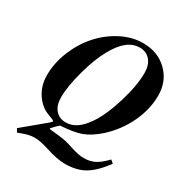

<svg xmlns="http://www.w3.org/2000/svg" viewBox="-200 -827 1122 1181"><g transform="rotate(30 361.0 -236.0)"><path d="M663.1 40 684.1 58.1Q624 140.1 566.9 173.1Q509.8 206.1 428.2 206.1Q373 206.1 293.9 180.2Q227.5 159.2 190.9 159.2Q166.5 159.2 143.3 164.8Q120.1 170.4 78.1 187L64 163.1L217.8 35.2Q233.9 20.5 233.9 20L235.8 16.1Q232.9 10.7 223.1 6.8Q183.1 -7.8 166.5 -16.6Q149.9 -25.4 130.9 -43Q61 -109.9 61 -211.9Q61 -299.3 96.2 -385Q131.3 -470.7 188.5 -534.9Q245.6 -599.1 321.8 -638.7Q397.9 -678.2 476.1 -678.2Q581.1 -678.2 648.9 -612.1Q716.8 -545.9 716.8 -444.8Q716.8 -346.7 670.9 -249.8Q625 -152.8 543.9 -79.1Q485.8 -27.8 433.3 -8.3Q380.9 11.2 285.2 17.1Q265.6 34.2 249 53.2L242.2 60.1L240.2 64Q240.2 68.4 276.9 70.8Q348.1 76.7 386.2 88.9L428.2 102.1Q475.6 117.2 509.8 117.2Q554.7 117.2 587.4 100.8Q620.1 84.5 663.1 40ZM473.1 -644Q424.8 -644 384.5 -612.5Q344.2 -581.1 307.1 -514.2Q266.6 -442.9 235.4 -328.6Q204.1 -214.4 204.1 -137.2Q204.1 -81.5 231.4 -49.3Q258.8 -17.1 305.2 -17.1Q345.7 -17.1 380.6 -40.3Q415.5 -63.5 449.2 -112.8Q498.5 -184.6 536.4 -309.1Q574.2 -433.6 574.2 -522.9Q574.2 -578.6 546.6 -611.3Q519 -644 473.1 -644Z"/></g></svg>

Font: Accordance
Style: Bold-Italic
Weight: 700
Italic angle: -11°
Version: Version 1.2 (build January 31, 2020) Miklal Software Solutio